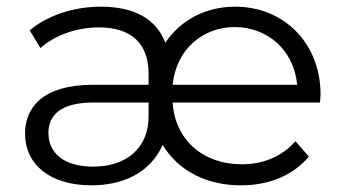

<svg xmlns="http://www.w3.org/2000/svg" viewBox="-20 -550 1026 575"><path d="M940 -267C940 -420 831 -530 684 -530C595 -530 520 -489 475 -422C448 -493 383 -530 282 -530C201 -530 122 -504 69 -459L101 -406C144 -444 208 -468 276 -468C374 -468 425 -419 425 -329V-296H258C107 -296 55 -227 55 -150C55 -58 129 5 254 5C342 5 428 -28 467 -116C517 -34 604 5 702 5C785 5 857 -24 905 -81L865 -127C824 -81 768 -58 704 -58C587 -58 504 -132 497 -243H938C939 -251 940 -258 940 -267ZM683 -469C778 -469 860 -403 870 -296H497C508 -404 589 -469 683 -469ZM259 -51C175 -51 125 -89 125 -152C125 -203 159 -243 260 -243H425V-201C425 -108 360 -51 259 -51Z"/></svg>

Font: Talent
Style: Regular
Weight: 400
Designer: Mike Powis
Version: Version 1.001;hotconv 1.0.109;makeotfexe 2.5.65596